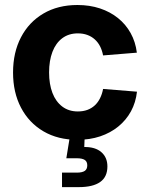

<svg xmlns="http://www.w3.org/2000/svg" viewBox="-20 -559 610 783"><path d="M295.9 11.2Q216.3 11.2 157.2 -23.4Q98.1 -58.1 65.7 -119.9Q33.2 -181.6 33.2 -263.2Q33.2 -345.2 65.7 -407.2Q98.1 -469.2 157.2 -503.9Q216.3 -538.6 295.9 -538.6Q345.7 -538.6 387.7 -524.7Q429.7 -510.7 461.4 -485.1Q493.2 -459.5 512.9 -423.8Q532.7 -388.2 538.1 -344.2L400.4 -333Q396.5 -353.5 388.2 -369.9Q379.9 -386.2 366.7 -398.2Q353.5 -410.2 336.2 -416.5Q318.8 -422.9 297.4 -422.9Q260.3 -422.9 233.9 -403.1Q207.5 -383.3 193.8 -347.4Q180.2 -311.5 180.2 -263.7Q180.2 -215.8 193.8 -180.2Q207.5 -144.5 233.9 -124.5Q260.3 -104.5 297.4 -104.5Q318.8 -104.5 336.2 -110.8Q353.5 -117.2 366.5 -129.2Q379.4 -141.1 387.9 -158.2Q396.5 -175.3 400.4 -196.3L538.6 -185.1Q533.7 -141.1 514.2 -105.2Q494.6 -69.3 462.6 -43.2Q430.7 -17.1 388.4 -2.9Q346.2 11.2 295.9 11.2ZM232.9 204.1V145H293Q315.4 145 325.7 137.9Q335.9 130.9 335.9 115.2Q335.9 100.1 325.7 93.3Q315.4 86.4 293 86.4H250.5L268.1 -21.5H325.2V0L323.7 40.5Q368.7 40 393.3 61.5Q418 83 418 119.6Q418 162.6 388.4 183.3Q358.9 204.1 301.3 204.1Z"/></svg>

Font: Inter 24pt
Style: Bold
Weight: 700
Designer: Rasmus Andersson
Foundry: rsms
Version: Version 4.001;git-66647c0bb